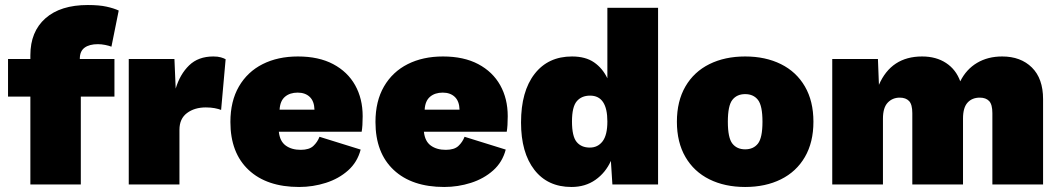

<svg xmlns="http://www.w3.org/2000/svg" viewBox="-20 -735 4223 765"><path d="M436 -500V-350H302V0H101V-350H12V-500H101V-515Q101 -609 161 -662Q221 -715 330 -715Q375 -715 404.5 -708.5Q434 -702 453 -693L424 -549Q414 -553 399 -556Q384 -559 370 -559Q336 -559 317 -545Q298 -531 298 -501V-500Z M493 0V-500H675L680 -382Q697 -439 733.5 -474.5Q770 -510 830 -510Q848 -510 860 -506.5Q872 -503 879 -499L861 -297Q851 -301 835.5 -304Q820 -307 800 -307Q755 -307 725 -284.5Q695 -262 695 -218V0Z M1172 10Q1043 10 970.5 -58Q898 -126 898 -249Q898 -332 932 -390.5Q966 -449 1026.5 -479.5Q1087 -510 1167 -510Q1250 -510 1307.5 -479.5Q1365 -449 1395 -395.5Q1425 -342 1425 -272Q1425 -233 1421 -210H1091Q1095 -172 1118.5 -155Q1142 -138 1178 -138Q1212 -138 1228.5 -153.5Q1245 -169 1253 -190L1417 -139Q1404 -89 1367 -56Q1330 -23 1278.5 -6.5Q1227 10 1172 10ZM1094 -298H1233Q1232 -332 1214 -349Q1196 -366 1166 -366Q1135 -366 1115.5 -349.5Q1096 -333 1094 -298Z M1750 10Q1621 10 1548.5 -58Q1476 -126 1476 -249Q1476 -332 1510 -390.5Q1544 -449 1604.5 -479.5Q1665 -510 1745 -510Q1828 -510 1885.5 -479.5Q1943 -449 1973 -395.5Q2003 -342 2003 -272Q2003 -233 1999 -210H1669Q1673 -172 1696.5 -155Q1720 -138 1756 -138Q1790 -138 1806.5 -153.5Q1823 -169 1831 -190L1995 -139Q1982 -89 1945 -56Q1908 -23 1856.5 -6.5Q1805 10 1750 10ZM1672 -298H1811Q1810 -332 1792 -349Q1774 -366 1744 -366Q1713 -366 1693.5 -349.5Q1674 -333 1672 -298Z M2257 10Q2162 10 2109 -58.5Q2056 -127 2056 -247Q2056 -371 2110 -440.5Q2164 -510 2259 -510Q2313 -510 2347 -486.5Q2381 -463 2400 -423V-704H2602V0H2420L2414 -94Q2393 -47 2352.5 -18.5Q2312 10 2257 10ZM2330 -147Q2362 -147 2381 -172Q2400 -197 2400 -251Q2400 -354 2331 -354Q2297 -354 2278 -331.5Q2259 -309 2259 -251Q2259 -192 2277.5 -169.5Q2296 -147 2330 -147Z M2949 -510Q3030 -510 3091.5 -479.5Q3153 -449 3187 -390.5Q3221 -332 3221 -250Q3221 -168 3187 -109.5Q3153 -51 3091.5 -20.5Q3030 10 2949 10Q2868 10 2806.5 -20.5Q2745 -51 2711 -109.5Q2677 -168 2677 -250Q2677 -332 2711 -390.5Q2745 -449 2806.5 -479.5Q2868 -510 2949 -510ZM2949 -360Q2916 -360 2898 -337Q2880 -314 2880 -250Q2880 -186 2898 -163Q2916 -140 2949 -140Q2982 -140 3000 -163Q3018 -186 3018 -250Q3018 -314 3000 -337Q2982 -360 2949 -360Z M3296 0V-500H3478L3482 -397Q3531 -510 3654 -510Q3710 -510 3749.5 -484Q3789 -458 3806 -411Q3830 -459 3873 -484.5Q3916 -510 3973 -510Q4047 -510 4091.5 -466Q4136 -422 4136 -340V0H3934V-284Q3934 -319 3921 -332.5Q3908 -346 3884 -346Q3853 -346 3835 -326Q3817 -306 3817 -263V0H3615V-284Q3615 -319 3602 -332.5Q3589 -346 3565 -346Q3536 -346 3517 -326Q3498 -306 3498 -262V0Z"/></svg>

Font: Prodigy Sans ExtraBold
Style: Regular
Weight: 800
Designer: Wei Huang
Foundry: Wei Huang
Version: Version 1.003; ttfautohint (v1.8.3)